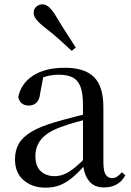

<svg xmlns="http://www.w3.org/2000/svg" viewBox="-20 -849 605 884"><path d="M189 15Q129 15 89 -19Q49 -53 49 -116Q49 -156 66.5 -187Q84 -218 125 -242.5Q166 -267 235 -287Q276 -299 323 -311Q370 -323 410 -333V-308Q370 -298 329.5 -286.5Q289 -275 257 -263Q196 -240 169.5 -207.5Q143 -175 143 -130Q143 -84 167.5 -61Q192 -38 232 -38Q253 -38 274 -46Q295 -54 322 -75.5Q349 -97 386 -135L396 -86H369Q339 -53 312 -30.5Q285 -8 256 3.5Q227 15 189 15ZM459 14Q413 14 389.5 -16Q366 -46 362 -98V-101V-365Q362 -421 350 -451Q338 -481 313.5 -493Q289 -505 250 -505Q222 -505 193.5 -497.5Q165 -490 131 -472L180 -499L165 -420Q162 -389 147.5 -376Q133 -363 113 -363Q73 -363 64 -402Q77 -465 132.5 -501Q188 -537 279 -537Q370 -537 413 -494Q456 -451 456 -355V-104Q456 -61 466.5 -45Q477 -29 496 -29Q508 -29 518 -35Q528 -41 541 -56L557 -42Q541 -13 516.5 0.5Q492 14 459 14ZM329 -630 310 -615Q281 -642 251 -669Q221 -696 184 -724Q159 -744 147 -759.5Q135 -775 135 -790Q135 -808 147.5 -818.5Q160 -829 174 -829Q190 -829 204 -817.5Q218 -806 235 -779Q260 -737 283.5 -700.5Q307 -664 329 -630Z"/></svg>

Font: Noto Serif TC ExtraLight Medium
Style: Regular
Weight: 500
Version: Version 2.002-H1;hotconv 1.1.0;makeotfexe 2.6.0